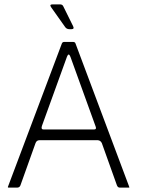

<svg xmlns="http://www.w3.org/2000/svg" viewBox="-20 -857 674 875"><path d="M416 -280 301 -598Q293 -619 285 -598L171 -283Q166 -267 178 -267H409Q421 -267 416 -280ZM142 -205 73 -12Q69 -2 58 -2H19Q14 -2 17 -8L262 -659Q265 -666 273 -666H312Q322 -666 324 -659L568 -8Q571 -2 568 -2H526Q517 -2 513 -12L444 -205Q438 -217 426 -218H160Q147 -218 142 -205ZM276 -735 213 -824Q204 -837 219 -837H254Q265 -837 269 -827L313 -738Q320 -724 306 -724H296Q283 -724 276 -735Z"/></svg>

Font: Vivano Light
Style: Regular
Weight: 300
Designer: Joe Prince, Josias Burgherr
Version: Version 2.064;September 19, 2022;FontCreator 14.0.0.2877 64-